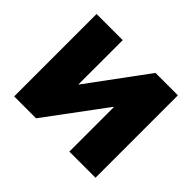

<svg xmlns="http://www.w3.org/2000/svg" viewBox="-124 -700 872 872"><g transform="rotate(45 312.0 -264.5)"><path d="M573.2 0H405.3V-285.6H403.3L191.4 0H50.8V-529.3H218.8V-245.6H220.2L429.2 -529.3H573.2Z"/></g></svg>

Font: Inter 24pt ExtraBold
Style: Regular
Weight: 800
Designer: Rasmus Andersson
Foundry: rsms
Version: Version 4.001;git-66647c0bb